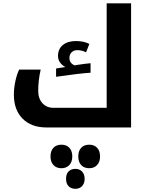

<svg xmlns="http://www.w3.org/2000/svg" viewBox="-20 -780 922 1175"><path d="M323.2 -360.8 379.9 -370.1Q360.4 -379.9 347.7 -397.2Q335 -414.6 335 -438Q335 -480 364.5 -504.4Q394 -528.8 444.8 -528.8Q492.7 -528.8 526.9 -511.2L506.8 -460Q480.5 -473.1 453.1 -473.1Q431.2 -473.1 418 -459.7Q404.8 -446.3 404.8 -424.8Q404.8 -395 435.1 -379.9L452.6 -382.8Q502.9 -390.6 534.2 -393.1V-335Q469.2 -331.1 323.2 -310.1ZM264.2 0Q171.9 0 118.4 -53.7Q64.9 -107.4 64.9 -201.2Q64.9 -238.8 73.7 -281.5Q82.5 -324.2 97.2 -354H229Q213.9 -289.1 213.9 -223.1Q213.9 -176.8 239.7 -148.4Q265.6 -120.1 308.1 -120.1H632.8V-759.8H782.2V0ZM440.9 375.5Q417 375.5 400.6 360.4Q384.3 345.2 384.3 314.5Q384.3 282.7 400.6 268.1Q417 253.4 440.9 253.4Q467.3 253.4 482.7 270.3Q498 287.1 498 314.5Q498 341.8 482.7 358.6Q467.3 375.5 440.9 375.5ZM356 249.5Q325.2 249.5 307.1 230Q289.1 210.4 289.1 177.2Q289.1 144 306.6 124.8Q324.2 105.5 356 105.5Q387.2 105.5 404.8 124.8Q422.4 144 422.4 177.2Q422.4 210.9 404.1 230.2Q385.7 249.5 356 249.5ZM526.4 249.5Q495.1 249.5 477.1 230.5Q459 211.4 459 177.2Q459 144 476.6 124.8Q494.1 105.5 526.4 105.5Q556.6 105.5 574.5 124.5Q592.3 143.6 592.3 177.2Q592.3 210.9 574 230.2Q555.7 249.5 526.4 249.5Z"/></svg>

Font: DroidArabicKufi-Bold
Style: Bold
Weight: 700
Designer: Pascal Zoghbi
Foundry: Ascender Corporation
Version: Version 1.00